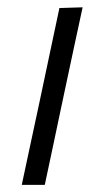

<svg xmlns="http://www.w3.org/2000/svg" viewBox="-20 -518 291 538"><path d="M41 0Q53 -55.5 63.8 -106.8Q74.5 -158 88 -219.5L98.5 -269Q112.5 -334.5 123.5 -387.2Q134.5 -440 146.5 -495.5L211.5 -497.5Q199 -441 188 -388.5Q177 -336 162.5 -269L152 -219.5Q139 -158 128.2 -106.8Q117.5 -55.5 105.5 0Z"/></svg>

Font: Commissioner Light
Style: Italic
Weight: 300
Italic angle: -12°
Designer: Kostas Bartsokas
Foundry: Kostas Bartsokas
Version: Version 1.000; ttfautohint (v1.8.3)